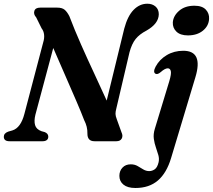

<svg xmlns="http://www.w3.org/2000/svg" viewBox="-22 -740 1116 1006"><path d="M163.5 -139Q155.5 -106.5 161.8 -84.5Q168 -62.5 195.5 -52.5L212 -48Q231 -40.5 231 -24Q231 -12 223 -6Q215 0 202 0H28Q-2 0 -2 -23.5Q-2 -42 21.5 -50.5L42.5 -56.5Q87 -70 106 -144L204.5 -518.5Q211 -539 209 -558.2Q207 -577.5 196 -591.5L167.5 -649Q152.5 -665.5 158 -682.8Q163.5 -700 188.5 -700H278Q303.5 -700 316.8 -688.8Q330 -677.5 341.5 -655Q368.5 -584 402.5 -507Q436.5 -430 471.8 -354.8Q507 -279.5 537 -213L629 -590Q646.5 -656 678 -688.2Q709.5 -720.5 750 -720.5Q776 -720.5 793 -705.8Q810 -691 810 -665Q809 -615.5 745 -579.5Q708.5 -560.5 688.5 -535.5Q668.5 -510.5 656.5 -466L587.5 -171.5Q583 -155 583.2 -143.2Q583.5 -131.5 590 -115L614.5 -47Q623.5 -28 615.8 -14Q608 0 588 0H473Q435.5 0 436 -40.5Q437 -76 419 -110.5Q404.5 -149 378.2 -210Q352 -271 320.2 -343.5Q288.5 -416 257 -488.5ZM962.5 -554.5Q923 -554.5 902.5 -574.2Q882 -594 883.5 -623Q886 -657 916.5 -683.5Q947 -710 996.5 -710Q1037.5 -710 1056.5 -689.5Q1075.5 -669 1073.5 -640.5Q1071.5 -604 1041 -579.2Q1010.5 -554.5 962.5 -554.5ZM1002 -336 874.5 88Q851 166.5 805.2 205.8Q759.5 245 687.5 245Q646.5 245 625 227.5Q603.5 210 603.5 181.5Q603.5 155.5 619.8 138.2Q636 121 663 121Q683.5 121 699 130Q714.5 139 729 147.8Q743.5 156.5 760 156.5Q775 156.5 788.8 147Q802.5 137.5 809 110Q813 92 807.8 73.2Q802.5 54.5 795 33.2Q787.5 12 784 -12.5Q780.5 -37 789.5 -66L865 -314.5Q876.5 -353 873 -367.5Q869.5 -382 857 -382Q842.5 -382 821 -363Q804 -348 793 -353.5Q778 -361.5 793.5 -391Q813.5 -428.5 851.8 -451.2Q890 -474 938.5 -474Q1043.5 -474 1002 -336Z"/></svg>

Font: Fraunces 9pt SemiBold
Style: Italic
Weight: 600
Italic angle: -16°
Version: Version 1.000;[b76b70a41]